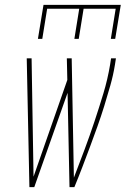

<svg xmlns="http://www.w3.org/2000/svg" viewBox="-20 -770 540 790"><path d="M101 0 90 -530H110L118 -43L257 -441L255 -530H275L284 -39Q306 -96 327.5 -153.5Q349 -211 368.5 -269.5Q388 -328 405.5 -386Q423 -444 433 -504L437 -530H457L453 -504Q446 -461 434 -418.5Q422 -376 409 -334Q396 -292 381 -250Q366 -208 350.5 -166.5Q335 -125 319 -83Q303 -41 286 0H266L258 -388L121 0ZM136 -610 159 -750H477L454 -610H436L456 -734H324L304 -610H286L306 -734H174L154 -610Z"/></svg>

Font: Iosevka Slab Thin
Style: Italic
Weight: 100
Italic angle: -9°
Monospace: yes
Designer: Belleve Invis
Foundry: Belleve Invis
Version: Version 11.1.1; ttfautohint (v1.8.3)